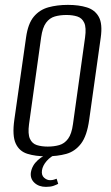

<svg xmlns="http://www.w3.org/2000/svg" viewBox="-20 -619 449 775"><path d="M166.7 12Q123.1 12 90.5 1.8Q57.9 -8.3 43.4 -39.8Q28.9 -71.2 37.8 -135.3L85.2 -467.8Q92.9 -523.5 116.3 -551.6Q139.8 -579.7 175.3 -589.5Q210.8 -599.3 254.1 -599.3Q298.5 -599.3 330.8 -589.1Q363.2 -579 378.8 -550.9Q394.4 -522.8 386.7 -467.8L340 -135.5Q331.1 -70.5 306.9 -39Q282.8 -7.6 247.3 2.2Q211.7 12 166.7 12ZM172.6 -27.3Q198.2 -27.3 219.3 -33.4Q240.4 -39.4 254.8 -58.9Q269.2 -78.3 274.5 -117.8L323.4 -468Q328.9 -507.8 320 -527.1Q311 -546.4 291.9 -552.5Q272.9 -558.5 248 -558.5Q222.3 -558.5 201.2 -552.5Q180.1 -546.4 165.9 -527.1Q151.6 -507.8 146 -468L97.2 -117.8Q91.9 -78.3 100.8 -58.9Q109.6 -39.4 128.6 -33.4Q147.7 -27.3 172.6 -27.3ZM165.5 135.3Q136.8 135.3 119.1 118.8Q101.3 102.3 104.6 77.3Q109.3 48.6 132.3 27.8Q155.4 7 181 -0.6L212.6 0Q184.6 12 168.4 30.8Q152.1 49.7 149.4 68.8Q146.7 88.3 158 98.3Q169.4 108.3 182.1 108.3Q191.2 108.3 198.2 106Q205.2 103.8 208.6 102.4L214.9 123Q208.2 126.7 196.3 131Q184.3 135.3 165.5 135.3Z"/></svg>

Font: Alumni Sans SC Thin
Style: Italic
Weight: 100
Italic angle: -8°
Designer: Robert E. Leuschke
Foundry: Robert E. Leuschke
Version: Version 1.016